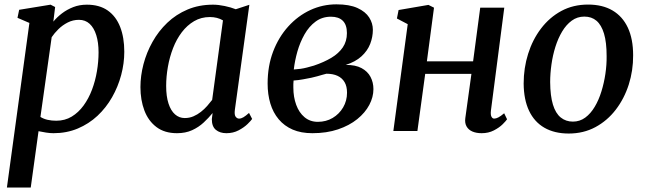

<svg xmlns="http://www.w3.org/2000/svg" viewBox="-20 -588 2902 862"><path d="M11 254 112 -485 58.5 -508 66 -544 207 -567 227.5 -556.5 219.5 -491Q235.5 -510.5 258 -527.8Q280.5 -545 308.5 -556Q336.5 -567 370 -567Q426.5 -567 463.8 -540.8Q501 -514.5 519.5 -467Q538 -419.5 538 -355.5Q538 -303.5 524 -251Q510 -198.5 483.2 -151.5Q456.5 -104.5 417.8 -68.2Q379 -32 329.2 -11Q279.5 10 220 10Q204.5 10 186.8 7.2Q169 4.5 153 1L118 254ZM161.5 -63Q176 -54 194 -50Q212 -46 232.5 -46Q271.5 -46 302 -64.5Q332.5 -83 355.2 -114.2Q378 -145.5 393 -185.2Q408 -225 415.2 -268.2Q422.5 -311.5 422.5 -353Q422.5 -397.5 412.2 -430.2Q402 -463 382.5 -481Q363 -499 334.5 -499Q307.5 -499 284 -487Q260.5 -475 242.2 -457Q224 -439 212 -421Z M1034.5 -95.5Q1031.5 -72.5 1038 -64Q1044.5 -55.5 1053.5 -55.5Q1062.5 -55.5 1072.8 -61.5Q1083 -67.5 1098 -81L1112 -54Q1107.5 -47 1091.8 -31.5Q1076 -16 1051.5 -3Q1027 10 996.5 10Q967.5 10 949.2 -5Q931 -20 931 -53L934.5 -80.5Q917 -59 894.5 -38Q872 -17 842.5 -3.5Q813 10 774.5 10Q719 10 682.5 -17.5Q646 -45 628.2 -92Q610.5 -139 610.5 -197Q610.5 -247.5 624.2 -300Q638 -352.5 664.8 -400.2Q691.5 -448 731 -485.8Q770.5 -523.5 822 -545.2Q873.5 -567 936.5 -567Q960.5 -567 989 -561Q1017.5 -555 1038.5 -546.5L1099.5 -566.5ZM981 -496.5Q968.5 -504 953.5 -507.8Q938.5 -511.5 922.5 -511.5Q883 -511.5 851.5 -493Q820 -474.5 796.2 -443.2Q772.5 -412 757 -372Q741.5 -332 733.8 -288.2Q726 -244.5 726 -202Q726 -155.5 736.5 -123.2Q747 -91 765.8 -74.5Q784.5 -58 809.5 -58Q830.5 -58 848.5 -65.8Q866.5 -73.5 882 -85.8Q897.5 -98 910 -112.2Q922.5 -126.5 932.5 -139.5Z M1382.5 10Q1331.5 10 1294 -6.2Q1256.5 -22.5 1231.2 -52.5Q1206 -82.5 1193.8 -123.2Q1181.5 -164 1181.5 -213Q1181.5 -291.5 1206.2 -356.5Q1231 -421.5 1274.2 -469.2Q1317.5 -517 1373 -542.8Q1428.5 -568.5 1490.5 -568.5Q1549 -568.5 1585 -552Q1621 -535.5 1637.5 -509.5Q1654 -483.5 1654 -454.5Q1654 -422 1642 -391Q1630 -360 1603 -335.2Q1576 -310.5 1532 -296.5Q1576 -297 1603.2 -282.2Q1630.5 -267.5 1643.5 -242.8Q1656.5 -218 1656.5 -188Q1656.5 -152 1638 -117Q1619.5 -82 1584 -53.2Q1548.5 -24.5 1497.5 -7.2Q1446.5 10 1382.5 10ZM1407 -41Q1444 -41 1473.5 -58.5Q1503 -76 1520.5 -105.8Q1538 -135.5 1538 -172Q1538 -200.5 1527 -219.2Q1516 -238 1495.5 -247.5Q1475 -257 1445.5 -257Q1438 -255.5 1427.5 -252.2Q1417 -249 1404.2 -245.5Q1391.5 -242 1378 -239Q1360.5 -235.5 1340.5 -231.8Q1320.5 -228 1298 -226.5Q1297 -218.5 1297 -210.5Q1297 -202.5 1297 -195Q1297 -152.5 1309.8 -117.5Q1322.5 -82.5 1347.2 -61.8Q1372 -41 1407 -41ZM1299 -276Q1315 -277 1329.2 -279Q1343.5 -281 1358 -284.8Q1372.5 -288.5 1389.5 -293.5Q1434 -308.5 1467.2 -328.2Q1500.5 -348 1519 -375.2Q1537.5 -402.5 1537.5 -439.5Q1537.5 -476.5 1519 -494.8Q1500.5 -513 1466 -513Q1426.5 -513 1397 -491.2Q1367.5 -469.5 1347.2 -433.8Q1327 -398 1315.2 -356.8Q1303.5 -315.5 1299 -276Z M2184 -91Q2182 -72.5 2186.5 -64Q2191 -55.5 2198.5 -55.5Q2207 -55.5 2217.2 -60.8Q2227.5 -66 2243.5 -79.5L2256.5 -52.5Q2252 -45.5 2236.8 -30.2Q2221.5 -15 2197.2 -2.5Q2173 10 2142.5 10Q2118.5 10 2101 2.5Q2083.5 -5 2074.8 -20.2Q2066 -35.5 2069 -57.5L2096.5 -256.5H1889L1854 0H1746L1810.5 -479.5L1762 -505L1769.5 -543L1903.5 -566L1928.5 -553.5L1896.5 -312.5H2104L2136 -553.5H2244Z M2620 -567.5Q2685 -567.5 2730 -541Q2775 -514.5 2798.8 -463.8Q2822.5 -413 2822.5 -340Q2823 -271.5 2802.8 -208.2Q2782.5 -145 2744.5 -95.5Q2706.5 -46 2653 -17.2Q2599.5 11.5 2533.5 11.5Q2469.5 11.5 2424.2 -14.5Q2379 -40.5 2355.2 -90.8Q2331.5 -141 2331 -213Q2331 -282.5 2351 -346.2Q2371 -410 2409 -460Q2447 -510 2500.2 -538.8Q2553.5 -567.5 2620 -567.5ZM2603.5 -513.5Q2571.5 -513.5 2546.8 -495.2Q2522 -477 2503.8 -446.5Q2485.5 -416 2473.5 -377.8Q2461.5 -339.5 2455.8 -298.5Q2450 -257.5 2450 -219.5Q2450.5 -157.5 2462.5 -118.2Q2474.5 -79 2497.5 -60.5Q2520.5 -42 2552 -42Q2583 -42 2607.5 -60Q2632 -78 2650.2 -108.8Q2668.5 -139.5 2680.2 -177.8Q2692 -216 2698 -256.8Q2704 -297.5 2703.5 -336Q2703.5 -398 2691.8 -437Q2680 -476 2658 -494.8Q2636 -513.5 2603.5 -513.5Z"/></svg>

Font: Merriweather 20pt Medium
Style: Italic
Weight: 500
Italic angle: -7.8°
Version: Version 2.101